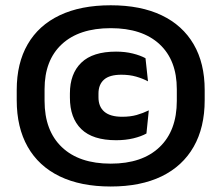

<svg xmlns="http://www.w3.org/2000/svg" viewBox="-20 -675 822 713"><path d="M391.2 17.6Q279.7 17.6 201.6 -20.2Q123.5 -58.1 82.8 -129.9Q42.1 -201.7 42.1 -303V-340.9Q42.1 -440.3 82.8 -510.6Q123.5 -581 201.6 -618.2Q279.7 -655.4 391.2 -655.4Q502.4 -655.4 580.3 -618.2Q658.1 -581 699.1 -510.6Q740.1 -440.3 740.1 -340.9V-303Q740.1 -201.7 699.1 -129.9Q658.1 -58.1 580.3 -20.2Q502.4 17.6 391.2 17.6ZM411.3 -154.3Q324.4 -154.3 282 -195.5Q239.6 -236.7 239.6 -312.5V-327.8Q239.6 -401.3 282 -442.3Q324.4 -483.3 411 -483.3Q444.9 -483.3 473.3 -476.2Q501.6 -469.1 520.3 -458.8L529.6 -373Q509.6 -383.6 485.4 -390.5Q461.1 -397.5 430.7 -397.5Q386.8 -397.5 366.3 -379.3Q345.7 -361.1 345.7 -327.6V-313.5Q345.7 -278.8 367.6 -260.1Q389.4 -241.4 433.9 -241.4Q464 -241.4 487.5 -248Q510.9 -254.7 532.6 -265.2L523.8 -179.2Q504.4 -168.4 475.3 -161.3Q446.1 -154.3 411.3 -154.3ZM391.2 -67.3Q508.1 -67.3 572.3 -128.5Q636.6 -189.6 636.6 -300.6V-343.8Q636.6 -451.6 572.3 -511Q508.1 -570.4 391.2 -570.4Q274 -570.4 209.8 -511Q145.5 -451.6 145.5 -343.8V-300.6Q145.5 -189.6 209.8 -128.5Q274 -67.3 391.2 -67.3Z"/></svg>

Font: Anek Gurmukhi Medium SemiExpanded
Style: Regular
Weight: 500
Width: 6
Version: Version 1.003